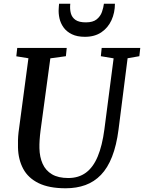

<svg xmlns="http://www.w3.org/2000/svg" viewBox="-20 -1000 772 1030"><path d="M664.5 -687.5 616 -306Q605 -220 581.2 -159.5Q557.5 -99 521.5 -61.8Q485.5 -24.5 438 -7.2Q390.5 10 332.5 10Q243 10 187 -17.5Q131 -45 104.5 -94.5Q78 -144 76.5 -208.5Q76 -227.5 76.5 -248Q77 -268.5 79.5 -290L132.5 -687.5L67.5 -698L72.5 -743H338L333.5 -698.5L250 -687L197.5 -299.5Q194 -272 192.5 -248.2Q191 -224.5 191.5 -205Q192.5 -157.5 208.8 -121.2Q225 -85 258.8 -65Q292.5 -45 346.5 -45Q402 -45 441 -73.8Q480 -102.5 504.2 -160.5Q528.5 -218.5 540 -306L589.5 -687L521 -698.5L525.5 -743H732.5L727.5 -698.5ZM435.5 -802.5Q394 -802.5 365.8 -816.2Q337.5 -830 321.2 -852.5Q305 -875 299 -901.8Q293 -928.5 295 -954.5Q295.5 -961 295.8 -967.2Q296 -973.5 297 -980H357Q354 -951.5 360 -929Q366 -906.5 385 -893.2Q404 -880 440.5 -880Q479 -880 499 -896.5Q519 -913 527 -936.2Q535 -959.5 537.5 -980H596.5Q596.5 -932 578 -891.5Q559.5 -851 523.8 -826.8Q488 -802.5 435.5 -802.5Z"/></svg>

Font: Merriweather 20pt Medium
Style: Italic
Weight: 500
Italic angle: -7.8°
Version: Version 2.101